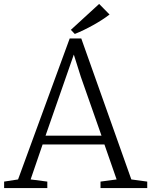

<svg xmlns="http://www.w3.org/2000/svg" viewBox="-20 -958 770 978"><path d="M485 -938 538 -884Q503 -857 454.5 -830Q406 -803 361 -785L341 -806ZM72 -44 335 -762H394L649 -44L730 -33V0H492V-33L574 -44L512 -222H197L136 -44L221 -33V0H1V-33ZM392 -566 356 -680 212 -267H497Z"/></svg>

Font: Martel UltraLight
Style: Regular
Weight: 250
Designer: Dan Reynolds
Foundry: Dan Reynolds
Version: Version 1.001; ttfautohint (v1.1) -l 5 -r 5 -G 72 -x 0 -D la